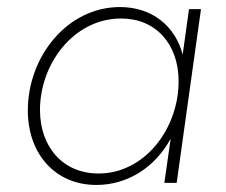

<svg xmlns="http://www.w3.org/2000/svg" viewBox="-20 -519 642 545"><path d="M253.5 6C343 6 420.5 -44.5 464.5 -125.5L446.5 0H481.5L550.5 -493H516.5L498.5 -364C477.5 -444.5 412.5 -499 320.5 -499C172 -499 59 -359.5 59 -205.5C59 -82.5 136.5 6 253.5 6ZM93.5 -207C93.5 -337.5 189 -466.5 324 -466.5C422.5 -466.5 487 -393.5 487 -288.5C487 -154.5 391.5 -26.5 259.5 -26.5C159 -26.5 93.5 -101.5 93.5 -207Z"/></svg>

Font: HK Grotesk ExtraLight
Style: Italic
Weight: 200
Italic angle: -16°
Designer: Alfredo Marco Pradil
Foundry: Hanken Design Co.
Version: Version 3.001;FEAKit 1.0